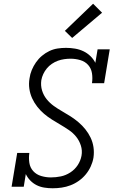

<svg xmlns="http://www.w3.org/2000/svg" viewBox="-20 -999 640 1027"><path d="M262 8Q262 8 262 8Q262 8 261 8Q239 8 217 4.5Q195 1 176 -8.5Q157 -18 142 -33.5Q127 -49 118 -68L107 0H42L72 -181H137Q133 -154 137 -128Q141 -102 158 -83.5Q175 -65 200.5 -57.5Q226 -50 252 -50Q279 -50 305.5 -55.5Q332 -61 356 -76.5Q380 -92 395.5 -115.5Q411 -139 416 -166Q421 -194 412.5 -220.5Q404 -247 387.5 -267.5Q371 -288 349 -303Q327 -318 304 -331.5Q281 -345 258.5 -359Q236 -373 216 -390Q196 -407 179.5 -428Q163 -449 152 -473Q141 -497 137 -524.5Q133 -552 138 -580Q141 -603 150 -624.5Q159 -646 172.5 -665.5Q186 -685 204.5 -700.5Q223 -716 244 -726Q265 -736 287.5 -739.5Q310 -743 333 -743Q357 -743 381 -739Q405 -735 426 -725Q447 -715 463.5 -699Q480 -683 490 -663L502 -735H567L537 -554H472Q476 -581 472 -607Q468 -633 451.5 -651.5Q435 -670 409.5 -677.5Q384 -685 357 -685Q341 -685 323.5 -682.5Q306 -680 289.5 -674Q273 -668 257.5 -657.5Q242 -647 230.5 -633Q219 -619 211.5 -603Q204 -587 201 -570Q197 -541 205 -515Q213 -489 229.5 -468.5Q246 -448 267.5 -432.5Q289 -417 312 -404Q335 -391 357.5 -376.5Q380 -362 400 -345Q420 -328 436.5 -307.5Q453 -287 464.5 -263Q476 -239 480 -212Q484 -185 480 -156Q476 -132 465.5 -109Q455 -86 439 -66.5Q423 -47 402 -32Q381 -17 357.5 -8Q334 1 310 4.5Q286 8 262 8ZM366 -796 327 -834 478 -979 526 -931Z"/></svg>

Font: Iosevka Curly Slab LtEx
Style: Italic
Weight: 300
Width: 7
Italic angle: -9°
Monospace: yes
Designer: Belleve Invis
Foundry: Belleve Invis
Version: Version 11.1.0; ttfautohint (v1.8.3)